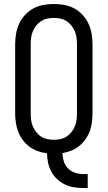

<svg xmlns="http://www.w3.org/2000/svg" viewBox="-20 -763 540 963"><path d="M396 180Q372 180 348.5 176Q325 172 304 161.5Q283 151 265.5 134.5Q248 118 237 97Q226 76 221 53Q216 30 216 6Q192 3 169.5 -5Q147 -13 128 -27Q109 -41 94.5 -60.5Q80 -80 71.5 -102Q63 -124 59.5 -147.5Q56 -171 56 -195V-540Q56 -567 60.5 -593.5Q65 -620 76 -644Q87 -668 105.5 -688Q124 -708 147 -720.5Q170 -733 196.5 -738Q223 -743 250 -743Q277 -743 303.5 -738Q330 -733 353 -720.5Q376 -708 394.5 -688Q413 -668 424 -644Q435 -620 439.5 -593.5Q444 -567 444 -540V-195Q444 -172 441 -149Q438 -126 430 -104.5Q422 -83 408.5 -64Q395 -45 377 -30.5Q359 -16 337.5 -7.5Q316 1 293 5Q294 26 300 46Q306 66 320.5 81Q335 96 355 103Q375 110 396 110H420V180ZM250 -62Q267 -62 283.5 -65.5Q300 -69 314 -78Q328 -87 338.5 -100.5Q349 -114 355.5 -129.5Q362 -145 364 -161.5Q366 -178 366 -195V-540Q366 -557 364 -573.5Q362 -590 355.5 -605.5Q349 -621 338.5 -634.5Q328 -648 314 -657Q300 -666 283.5 -669.5Q267 -673 250 -673Q233 -673 216.5 -669.5Q200 -666 186 -657Q172 -648 161.5 -634.5Q151 -621 144.5 -605.5Q138 -590 136 -573.5Q134 -557 134 -540V-195Q134 -178 136 -161.5Q138 -145 144.5 -129.5Q151 -114 161.5 -100.5Q172 -87 186 -78Q200 -69 216.5 -65.5Q233 -62 250 -62Z"/></svg>

Font: Iosevka
Style: Regular
Weight: 400
Monospace: yes
Designer: Belleve Invis
Foundry: Belleve Invis
Version: Version 33.2.3; ttfautohint (v1.8.4)